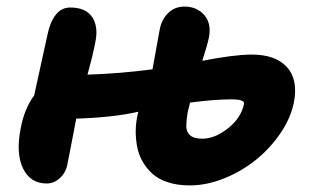

<svg xmlns="http://www.w3.org/2000/svg" viewBox="-20 -562 942 584"><path d="M122.1 -3.9Q72.3 -3.9 50 -49.8Q27.8 -95.7 43 -171.9Q53.7 -230.5 84 -272Q90.8 -303.2 104.7 -366.7Q118.7 -430.2 125 -459Q132.3 -494.6 149.4 -516.8Q166.5 -539.1 193.8 -539.1Q241.2 -539.1 260.5 -509.8Q279.8 -480.5 270 -434.1Q264.2 -400.9 246.1 -335Q341.8 -337.9 443.8 -351.1Q464.8 -466.8 465.8 -472.2Q471.2 -502 491.2 -522Q511.2 -542 541 -542Q579.1 -542 601.6 -515.9Q624 -489.7 615.2 -446.8Q610.4 -423.8 595.2 -377Q692.4 -396 746.1 -396Q817.9 -396 852.5 -358.2Q887.2 -320.3 874 -251Q864.7 -203.6 833.3 -157.2Q801.8 -110.8 758.5 -75.9Q715.3 -41 661.9 -19.5Q608.4 2 557.1 2Q520 2 490.7 -7.6Q461.4 -17.1 443.4 -33.7Q425.3 -50.3 413.3 -71.3Q401.4 -92.3 397 -116.5Q392.6 -140.6 392.8 -163.8Q393.1 -187 397.9 -210Q398.4 -211.9 399.4 -216.1Q400.4 -220.2 400.9 -222.2Q324.2 -204.6 211.9 -201.2Q208 -178.7 199 -133.8Q189.9 -88.9 185.1 -63Q180.7 -37.6 162.6 -20.8Q144.5 -3.9 122.1 -3.9ZM550.8 -220.2Q546.9 -196.8 546.6 -179Q546.4 -161.1 558.1 -150.6Q569.8 -140.1 595.2 -140.1Q633.3 -140.1 673.3 -171.6Q713.4 -203.1 722.2 -246.1Q725.1 -259.8 684.1 -259.8Q634.3 -259.8 558.1 -250Q557.1 -245.1 554.4 -235.1Q551.8 -225.1 550.8 -220.2Z"/></svg>

Font: Shantell Sans Bouncy
Style: Bold Italic
Weight: 700
Italic angle: -11.31°
Designer: Stephen Nixon, Anya Danilova, Shantell Martin
Foundry: Arrow Type
Version: Version 1.006;[9816181b4]